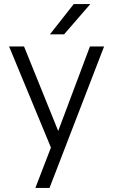

<svg xmlns="http://www.w3.org/2000/svg" viewBox="-20 -730 560 950"><path d="M232 0 25 -500H99L268 -82L425 -500H495L225 200H155ZM345 -710H427L297 -560H227Z"/></svg>

Font: PT Root UI Web
Style: Regular
Weight: 400
Designer: Vitaly Kuzmin
Foundry: ParaType Ltd.
Version: Version 1.000W